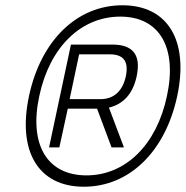

<svg xmlns="http://www.w3.org/2000/svg" viewBox="-20 -699 704 728"><path d="M298 9C126 9 45 -124 90 -335C135 -546 272 -679 444 -679C616 -679 697 -546 652 -335C607 -124 470 9 298 9ZM129 -335C89 -150 159 -34 308 -34C456 -34 574 -150 613 -335C653 -520 584 -636 436 -636C287 -636 168 -520 129 -335ZM166 -140H205L237 -287H348L403 -140H450L393 -291C448 -304 484 -344 498 -409C516 -492 483 -530 406 -530H249ZM244 -323 280 -493H396C448 -493 469 -467 457 -409C445 -355 413 -323 360 -323Z"/></svg>

Font: LT Wave Mono Light
Style: Italic
Weight: 300
Designer: Daniel Lyons
Version: Version 2.5 (Glyphs App)